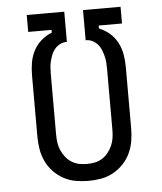

<svg xmlns="http://www.w3.org/2000/svg" viewBox="-53 -781 706 836"><g transform="rotate(-5 300.0 -363.5)"><path d="M300 8Q272 8 244 3Q216 -2 191.5 -15.5Q167 -29 147.5 -49.5Q128 -70 116 -95.5Q104 -121 99.5 -149Q95 -177 95 -205V-471Q95 -499 99.5 -526Q104 -553 116.5 -577.5Q129 -602 150 -620.5Q171 -639 197 -649V-661H95V-735H259V-603H253Q239 -602 226.5 -595Q214 -588 205 -577Q196 -566 191 -553Q186 -540 182.5 -526.5Q179 -513 178 -499Q177 -485 177 -471V-205Q177 -187 179.5 -169.5Q182 -152 189 -136Q196 -120 207 -106Q218 -92 233 -82.5Q248 -73 265 -69.5Q282 -66 300 -66Q318 -66 335 -69.5Q352 -73 367 -82.5Q382 -92 393 -106Q404 -120 411 -136Q418 -152 420.5 -169.5Q423 -187 423 -205V-471Q423 -485 422 -499Q421 -513 417.5 -526.5Q414 -540 409 -553Q404 -566 395 -577Q386 -588 373.5 -595Q361 -602 347 -603H341V-735H505V-662H403V-649Q429 -639 450 -620.5Q471 -602 483.5 -577.5Q496 -553 500.5 -526Q505 -499 505 -471V-205Q505 -177 500.5 -149Q496 -121 484 -95.5Q472 -70 452.5 -49.5Q433 -29 408.5 -15.5Q384 -2 356 3Q328 8 300 8Z"/></g></svg>

Font: Iosevka Plex Etoile
Style: Regular
Weight: 400
Designer: Belleve Invis
Foundry: Belleve Invis
Version: Version 25.1.1; ttfautohint (v1.8.4)